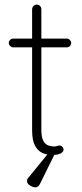

<svg xmlns="http://www.w3.org/2000/svg" viewBox="-20 -670 356 831"><path d="M37 -503H269Q277 -503 282.5 -497Q288 -491 288 -484Q288 -476 282.5 -470.5Q277 -465 269 -465H37Q30 -465 24 -471Q18 -477 18 -484Q18 -492 24 -497.5Q30 -503 37 -503ZM139 -650Q148 -650 153.5 -644Q159 -638 159 -630V-109Q159 -76 167.5 -60.5Q176 -45 189 -40.5Q202 -36 214 -36Q221 -36 226 -38Q231 -40 238 -40Q245 -40 250 -34.5Q255 -29 255 -22Q255 -13 243.5 -6.5Q232 0 215 0Q209 0 193.5 -0.5Q178 -1 160.5 -9.5Q143 -18 131 -40.5Q119 -63 119 -107V-630Q119 -638 125 -644Q131 -650 139 -650ZM132 141Q127 141 118.5 137.5Q110 134 103.5 128Q97 122 97 114Q97 105 102 100L192 -10H220L153 126Q146 141 132 141Z"/></svg>

Font: Quicksand Variable Light
Style: Regular
Weight: 300
Designer: Andrew Paglinawan
Foundry: Andrew Paglinawan
Version: Version 3.004